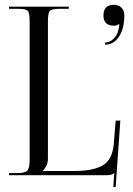

<svg xmlns="http://www.w3.org/2000/svg" viewBox="-20 -730 553 800"><path d="M17.6 0V-8.8H51.8Q85.9 -8.8 94.7 -20Q103.5 -31.2 103.5 -67.4V-642.6Q103.5 -677.7 95.2 -685.5Q86.9 -693.4 51.8 -693.4H17.6V-702.1H266.6V-693.4H232.4Q197.3 -693.4 188.5 -685.5Q179.7 -677.7 179.7 -642.6V-69.3Q179.7 -40 158.2 -18.6V-17.6H290Q368.2 -17.6 408.2 -41Q448.2 -64.5 454.1 -129.9L461.9 -227.5H481.4L461.9 49.8L452.1 48.8L456.1 -8.8H455.1Q446.3 0 428.7 0ZM418 -552.7Q437.5 -552.7 453.6 -568.8Q469.7 -585 473.6 -606.4L477.5 -627.9L474.6 -629.9Q469.7 -623 455.1 -623Q411.1 -623 411.1 -666Q411.1 -710 455.1 -710Q474.6 -710 486.3 -697.8Q498 -685.5 498 -666Q498 -611.3 476.1 -577.6Q454.1 -543.9 418 -543.9Z"/></svg>

Font: FoglihtenNo07
Style: Regular
Weight: 500
Designer: gluk (gluksza@wp.pl)
Foundry: gluk (gluksza@wp.pl)
Version: Version 0.871